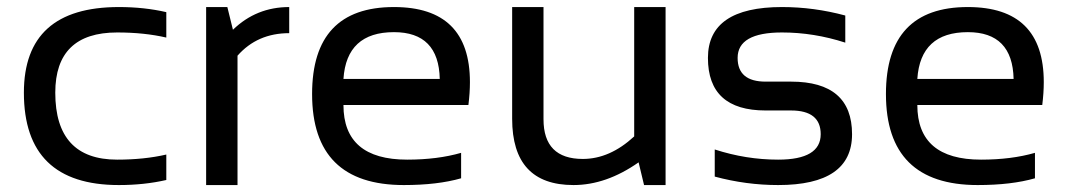

<svg xmlns="http://www.w3.org/2000/svg" viewBox="-20 -533 3075 553"><path d="M459 -14.6Q395.5 0 322.3 0Q48.8 0 48.8 -266.1Q48.8 -512.7 322.3 -512.7Q395.5 -512.7 459 -498V-424.8Q395.5 -439.5 317.4 -439.5Q139.2 -439.5 139.2 -266.1Q139.2 -73.2 317.4 -73.2Q395.5 -73.2 459 -87.9Z M573.7 0V-512.7H634.8L650.9 -447.3Q718.3 -512.7 813 -512.7V-437.5Q721.2 -437.5 664.1 -372.6V0Z M1114.7 -512.7Q1333.5 -512.7 1333.5 -296.4Q1333.5 -265.6 1329.1 -230.5H969.2Q969.2 -73.2 1152.8 -73.2Q1240.2 -73.2 1308.1 -92.8V-19.5Q1240.2 0 1143.1 0Q878.9 0 878.9 -262.2Q878.9 -512.7 1114.7 -512.7ZM969.2 -305.7H1246.6Q1243.7 -440.4 1114.7 -440.4Q978 -440.4 969.2 -305.7Z M1897 -512.7V0H1835L1819.3 -65.4Q1726.1 0 1631.8 0Q1455.1 0 1455.1 -190.9V-512.7H1545.4V-189.5Q1545.4 -75.2 1658.7 -75.2Q1736.3 -75.2 1806.6 -140.1V-512.7Z M2038.6 -24.4V-102.5Q2128.9 -73.2 2221.2 -73.2Q2343.8 -73.2 2343.8 -146.5Q2343.8 -214.8 2258.3 -214.8H2185.1Q2019 -214.8 2019 -366.2Q2019 -512.7 2232.4 -512.7Q2324.2 -512.7 2414.6 -488.3V-410.2Q2324.2 -439.5 2232.4 -439.5Q2104.5 -439.5 2104.5 -366.2Q2104.5 -297.9 2185.1 -297.9H2258.3Q2434.1 -297.9 2434.1 -146.5Q2434.1 0 2221.2 0Q2128.9 0 2038.6 -24.4Z M2767.6 -512.7Q2986.3 -512.7 2986.3 -296.4Q2986.3 -265.6 2981.9 -230.5H2622.1Q2622.1 -73.2 2805.7 -73.2Q2893.1 -73.2 2960.9 -92.8V-19.5Q2893.1 0 2795.9 0Q2531.7 0 2531.7 -262.2Q2531.7 -512.7 2767.6 -512.7ZM2622.1 -305.7H2899.4Q2896.5 -440.4 2767.6 -440.4Q2630.9 -440.4 2622.1 -305.7Z"/></svg>

Font: Voltera
Style: Regular
Weight: 400
Designer: Bernd Montag
Version: Version 1.301